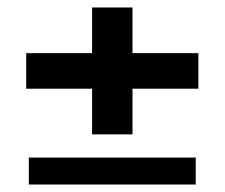

<svg xmlns="http://www.w3.org/2000/svg" viewBox="-20 -483 600 513"><path d="M50 -246V-341H226V-463H334V-341H510V-246H334V-124H226V-246ZM57 10V-62H503V10Z"/></svg>

Font: Syne Modified
Style: Bold
Weight: 700
Designer: Lucas Descroix
Foundry: Bonjour Monde
Version: Version 2.200